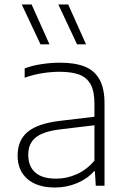

<svg xmlns="http://www.w3.org/2000/svg" viewBox="-20 -828 568 856"><path d="M446 -367V0H407L403 -64.5H399Q370 -31 323.5 -11.5Q277 8 225 8Q146.5 8 102.5 -29.8Q58.5 -67.5 58.5 -135Q58.5 -203 104 -240.5Q149.5 -278 250 -289.5L401 -307.5V-367Q401 -422 383.5 -452.8Q366 -483.5 332.2 -495.8Q298.5 -508 245.5 -508Q209 -508 169 -501.8Q129 -495.5 90 -481.5V-523Q122.5 -535.5 164.8 -542Q207 -548.5 247.5 -548.5Q313.5 -548.5 357 -531.5Q400.5 -514.5 423.2 -474.5Q446 -434.5 446 -367ZM401 -111.5V-269.5L250.5 -251.5Q173.5 -242.5 139.8 -215.5Q106 -188.5 106 -138.5Q106 -86.5 137 -59Q168 -31.5 230 -31.5Q278 -31.5 322.5 -51.5Q367 -71.5 401 -111.5ZM160.5 -630.5 77 -808H121L200.5 -630.5ZM323.5 -630.5 240 -808H284L363.5 -630.5Z"/></svg>

Font: Encode Sans Semi Expanded ExLight
Style: Regular
Weight: 275
Width: 6
Designer: Multiple Designers
Foundry: Impallari Type
Version: Version 2.000